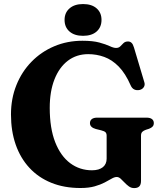

<svg xmlns="http://www.w3.org/2000/svg" viewBox="-20 -923 816 962"><path d="M686.5 -16.6Q686.5 1.9 678 10.7Q669.6 19.4 652.3 19.4Q637.6 19.4 625.9 11Q614.3 2.6 604 -8.4Q593.8 -19.4 584.4 -27.8Q575 -36.2 565 -36.2Q553.6 -36.2 539.2 -27.8Q524.8 -19.4 504.3 -8.6Q483.8 2.2 454.4 10.6Q424.9 19 383.1 19Q301.2 19 236.7 -7.3Q172.1 -33.6 127.2 -82.3Q82.2 -130.9 58.6 -198.6Q35 -266.3 35 -349.5Q35 -429 62.1 -496.4Q89.1 -563.8 137.8 -613.6Q186.4 -663.5 251.6 -691.1Q316.8 -718.8 393.1 -718.8Q445.3 -718.8 477.8 -709.9Q510.2 -701 529.6 -691.9Q549 -682.8 561.4 -682.8Q575.1 -682.8 582.9 -691Q590.8 -699.2 599 -707.2Q607.3 -715.2 621.3 -715.2Q632.1 -715.2 639.2 -708.3Q646.4 -701.5 651.2 -685.1L703.3 -510.6Q707.4 -496.9 700.3 -486.2Q693.2 -475.5 679.5 -472.3Q665 -469.1 653.1 -474.6Q641.3 -480.1 634.8 -495Q608.4 -555.4 574.8 -589.6Q541.2 -623.7 502.5 -637.7Q463.8 -651.7 422 -651.7Q363.5 -651.7 320.1 -618.8Q276.8 -585.8 253 -525.5Q229.2 -465.1 229.2 -382.8Q229.2 -280.3 256.6 -210.5Q284.1 -140.7 331.9 -105.2Q379.8 -69.8 440.8 -69.8Q458.9 -69.8 472.7 -73.9Q486.4 -78.1 495.7 -85.6Q504.9 -93.1 509.6 -103.9Q514.3 -114.7 514.3 -127.9V-243.1Q514.3 -254.3 508.8 -260.1Q503.3 -265.9 486.7 -270.1L460.3 -276.6Q446.3 -280.4 438.5 -287.7Q430.7 -295 430.7 -306.1Q430.7 -318.9 439.9 -326.2Q449 -333.6 468 -333.6H713.1Q732.5 -333.6 741.6 -326.2Q750.7 -318.9 750.7 -306.5Q750.7 -295.8 744.9 -289.2Q739.1 -282.6 726.8 -277.8L711.4 -272.9Q699.2 -268.8 692.8 -262.3Q686.5 -255.9 686.5 -243.1ZM396.1 -743.5Q353.2 -743.5 328.4 -765Q303.5 -786.5 303.5 -823.3Q303.5 -859.4 328.4 -881Q353.2 -902.7 396.1 -902.7Q439.8 -902.7 464.2 -881Q488.6 -859.4 488.6 -823.3Q488.6 -786.9 464.2 -765.2Q439.8 -743.5 396.1 -743.5Z"/></svg>

Font: Fraunces
Style: Regular
Weight: 900
Version: Version 1.000;[b76b70a41]